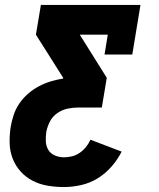

<svg xmlns="http://www.w3.org/2000/svg" viewBox="-20 -540 640 775"><path d="M238 215Q204 215 172 209.5Q140 204 112.5 190Q85 176 64 153Q43 130 31.5 101Q20 72 19 39Q18 6 23 -27Q27 -51 35 -75.5Q43 -100 58 -122Q73 -144 93 -161.5Q113 -179 136.5 -191.5Q160 -204 185 -211.5Q210 -219 235 -223V-226L125 -400L145 -520H547L514 -320H402L415 -400H302L411 -226L391 -106H296Q275 -106 253 -101.5Q231 -97 211.5 -83.5Q192 -70 181.5 -49.5Q171 -29 167 -8Q164 12 165 31Q166 50 175 65Q184 80 201.5 87.5Q219 95 238 95Q254 95 270.5 91Q287 87 301.5 77Q316 67 327 53.5Q338 40 345 24L471 72Q455 104 430 132.5Q405 161 374 180Q343 199 307.5 207Q272 215 238 215Z"/></svg>

Font: Iosevka Etoile Heavy
Style: Italic
Weight: 900
Italic angle: -9°
Designer: Belleve Invis
Foundry: Belleve Invis
Version: Version 22.1.2; ttfautohint (v1.8.4)